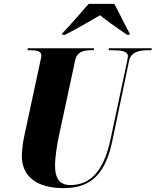

<svg xmlns="http://www.w3.org/2000/svg" viewBox="-20 -964 806 994"><path d="M302 -791V-784H317C380 -816 458 -862 498 -885C529 -860 577 -825 638 -784H651V-791C632 -824 593 -906 572 -944H439C396 -896 348 -838 302 -791ZM310 10C464 10 529 -79 562 -237L648 -648C658 -697 704 -704 748 -704H764L766 -714H544L542 -704H557C605 -704 642 -700 642 -674C642 -669 640 -655 637 -642L553 -246C519 -85 453 -6 344 -6C294 -6 264 -34 265 -110C265 -151 277 -223 283 -251L369 -651C379 -697 413 -704 452 -704H465L467 -714H124L122 -704H132C169 -704 194 -700 194 -677C194 -667 190 -653 185 -629L104 -252C99 -228 93 -181 93 -157C93 -51 169 10 310 10Z"/></svg>

Font: Noto Serif Display Condensed Black
Style: Italic
Weight: 900
Width: 3
Italic angle: -12°
Designer: Monotype Design Team
Foundry: Monotype Imaging Inc.
Version: Version 2.009